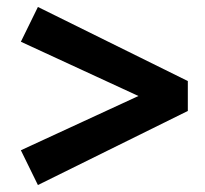

<svg xmlns="http://www.w3.org/2000/svg" viewBox="-20 -597 590 552"><path d="M520 -364V-278L89 -65L40 -165L378 -321L40 -477L89 -577Z"/></svg>

Font: Source Serif Pro Black
Style: Regular
Weight: 900
Designer: Frank Grießhammer
Foundry: Adobe Systems Incorporated
Version: Version 3.001;hotconv 1.0.111;makeotfexe 2.5.65597